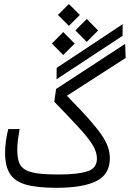

<svg xmlns="http://www.w3.org/2000/svg" viewBox="-20 -920 637 943"><path d="M257.3 2.4Q160.2 2.4 105.2 -13.9Q50.3 -30.3 27.6 -68.1Q4.9 -106 4.9 -169.9Q4.9 -223.6 20.5 -286.1H76.2Q70.8 -254.9 67.9 -231.9Q64.9 -209 64.9 -185.1Q64.9 -149.9 72.3 -126.2Q79.6 -102.5 100.6 -88.6Q121.6 -74.7 161.9 -68.8Q202.1 -63 268.6 -63Q358.9 -63 407.5 -77.9Q456.1 -92.8 456.1 -141.1Q456.1 -173.3 434.6 -208.5Q413.1 -243.7 366.9 -293.7Q320.8 -343.8 246.6 -420.4L255.4 -482.9L594.7 -704.6L597.2 -635.3L308.6 -449.7Q371.1 -386.2 411.9 -340.6Q452.6 -294.9 476.3 -261Q500 -227.1 509.8 -199Q519.5 -170.9 519.5 -142.6Q519.5 -64 453.6 -30.8Q387.7 2.4 257.3 2.4ZM257.8 -530.8 258.3 -586.4 582.5 -801.3 582 -744.1ZM406.2 -714.4 350.1 -770.5 406.2 -826.7 461.9 -770.5ZM290.5 -649.9 234.9 -706.1 290.5 -762.7 346.7 -706.1ZM318.4 -793 264.6 -846.7 318.4 -900.4 372.1 -846.7Z"/></svg>

Font: Cascadia Mono PL Light
Style: Regular
Weight: 300
Monospace: yes
Designer: Aaron Bell
Foundry: Saja Typeworks
Version: Version 2404.023; ttfautohint (v1.8.4)